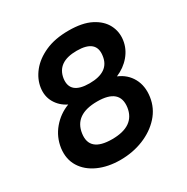

<svg xmlns="http://www.w3.org/2000/svg" viewBox="-165 -853 980 1007"><g transform="rotate(-30 325.0 -350.0)"><path d="M281 12Q206 12 148.5 -14Q91 -40 62 -87Q33 -134 41 -197Q50 -260 90 -307.5Q130 -355 188 -377Q145 -398 122.5 -437Q100 -476 107 -525Q114 -574 148 -616.5Q182 -659 241 -685.5Q300 -712 383 -712Q466 -712 517.5 -685.5Q569 -659 591 -616.5Q613 -574 606 -525Q599 -476 566 -437Q533 -398 483 -377Q536 -355 562 -307.5Q588 -260 579 -197Q570 -134 527.5 -87Q485 -40 420.5 -14Q356 12 281 12ZM341 -417Q460 -417 472 -507Q486 -599 367 -599Q249 -599 235 -507Q223 -417 341 -417ZM297 -104Q434 -104 449 -209Q463 -315 327 -315Q190 -315 175 -209Q160 -104 297 -104Z"/></g></svg>

Font: Host Grotesk Black
Style: Italic
Weight: 900
Italic angle: -8°
Designer: Doğukan Karapınar based on Poppins by Indian Type Foundry, Jonny Pinhorn
Foundry: Element Type
Version: Version 1.000; ttfautohint (v1.8.4.7-5d5b);gftools[0.9.33]